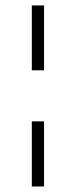

<svg xmlns="http://www.w3.org/2000/svg" viewBox="-20 -678 275 698"><path d="M140.1 -422.4H95.7V-658.2H140.1ZM140.1 0H95.7V-236.8H140.1Z"/></svg>

Font: Estedad-FD ExtraLight
Style: Regular
Weight: 200
Designer: Amin Abedi
Version: Version 7.3